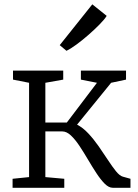

<svg xmlns="http://www.w3.org/2000/svg" viewBox="-20 -888 653 908"><path d="M39.5 0V-42.5L117.5 -50.5V-496.5L41.5 -511.5V-554H279V-511.5L194.5 -496.5V-308.5H296L438.5 -496.5L362.5 -511.5V-554H576V-511.5L505.5 -496.5L344.5 -298.5Q372 -284.5 397.5 -257.2Q423 -230 446.2 -196.8Q469.5 -163.5 490 -132Q510.5 -100.5 528.2 -78.5Q546 -56.5 561 -52.5L597 -42.5V0H513Q494.5 0 475.2 -19.2Q456 -38.5 436 -69Q416 -99.5 396 -133.5Q376 -167.5 355.8 -198Q335.5 -228.5 315.2 -247.5Q295 -266.5 274.5 -266.5H194.5V-50.5L284 -42.5V0ZM294 -648 262.5 -674.5 416.5 -867.5 484.5 -813Q475 -797 451.2 -772.8Q427.5 -748.5 398 -722.8Q368.5 -697 340.8 -676.8Q313 -656.5 295 -648Z"/></svg>

Font: Merriweather 20pt Light
Style: Regular
Weight: 300
Version: Version 2.100